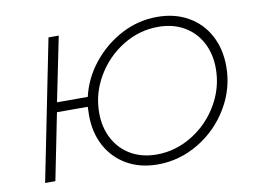

<svg xmlns="http://www.w3.org/2000/svg" viewBox="-73 -755 1147 866"><g transform="rotate(-10 501.0 -322.0)"><path d="M964 -376Q964 -275 911.5 -187Q859 -99 771.5 -46.5Q684 6 584 6Q504 6 443.5 -28.5Q383 -63 349.5 -124.5Q316 -186 316 -266Q316 -280 317 -305H176L115 0H68L197 -644H244L184 -349H325Q344 -432 399 -500.5Q454 -569 531 -609.5Q608 -650 695 -650Q775 -650 836 -615.5Q897 -581 930.5 -519Q964 -457 964 -376ZM916 -375Q916 -443 888 -495Q860 -547 809.5 -576Q759 -605 692 -605Q605 -605 529.5 -558.5Q454 -512 408.5 -434.5Q363 -357 363 -269Q363 -201 391.5 -148.5Q420 -96 470.5 -67.5Q521 -39 587 -39Q673 -39 749 -85.5Q825 -132 870.5 -209.5Q916 -287 916 -375Z"/></g></svg>

Font: Montserrat Ace
Style: Light Italic
Weight: 300
Italic angle: -11.3°
Designer: Julieta Ulanovsky
Foundry: Julieta Ulanovsky
Version: Version 1